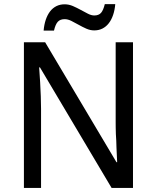

<svg xmlns="http://www.w3.org/2000/svg" viewBox="-20 -921 769 941"><path d="M631.8 0H526.9L175.8 -590.8H171.9Q174.8 -553.2 176.8 -516.1Q178.7 -484.4 179.9 -449.7Q181.2 -415 181.2 -387.2V0H97.2V-713.9H201.2L550.8 -126H554.2Q552.7 -163.1 550.8 -199.2Q550.3 -214.8 549.8 -231.4L547.9 -263.7Q547.4 -280.3 547.1 -295.4Q546.9 -310.5 546.9 -323.2V-713.9H631.8ZM441.9 -772Q422.4 -772 403.1 -780.5Q383.8 -789.1 365.2 -799.6Q346.7 -810.1 329.6 -818.6Q312.5 -827.1 296.9 -827.1Q274.9 -827.1 263.2 -814.2Q251.5 -801.3 244.6 -771H193.8Q196.3 -800.3 204.3 -824.2Q212.4 -848.1 225.3 -865Q238.3 -881.8 256.3 -890.9Q274.4 -899.9 296.9 -899.9Q317.4 -899.9 337.2 -891.4Q356.9 -882.8 375.5 -872.6Q394 -862.3 410.9 -853.8Q427.7 -845.2 441.9 -845.2Q463.9 -845.2 475.1 -857.9Q486.3 -870.6 493.7 -900.9H544.9Q542.5 -871.6 534.4 -847.9Q526.4 -824.2 513.4 -807.4Q500.5 -790.5 482.4 -781.2Q464.4 -772 441.9 -772Z"/></svg>

Font: WenQuanYi Micro Hei
Style: Regular
Weight: 400
Foundry: Ascender Corporation
Version: Version 0.2.0-beta